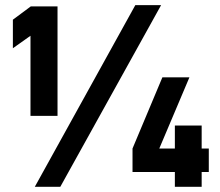

<svg xmlns="http://www.w3.org/2000/svg" viewBox="-20 -715 844 735"><path d="M96.7 -578.1 29.3 -530.3V-639.6L97.7 -690.4H200.2V-271.5H96.7ZM779.3 -56.6H752V0H649.4V-56.6H487.3V-146.5L601.6 -418.9H705.1L589.8 -146.5H649.4V-234.4H752V-146.5H779.3ZM498 -695.3H596.7L210.9 0H113.3Z"/></svg>

Font: Altinn-DIN
Style: DIN-Bold
Weight: 700
Designer: Charles Nix
Foundry: Altinn
Version: Version 2.00